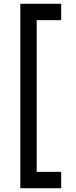

<svg xmlns="http://www.w3.org/2000/svg" viewBox="-20 -820 403 1020"><path d="M305 93V180H88V-800H305V-713H175V93Z"/></svg>

Font: Syne Med Modified
Style: Regular
Weight: 500
Designer: Lucas Descroix
Foundry: Bonjour Monde
Version: Version 2.200